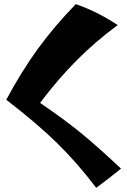

<svg xmlns="http://www.w3.org/2000/svg" viewBox="-20 -827 610 920"><path d="M10 -349Q83 -485 161 -592.5Q239 -700 343 -807Q442 -774 544 -707Q437 -628 347 -537.5Q257 -447 172 -334Q288 -255 367 -190.5Q446 -126 560 -19Q501 29 441 73Q350 -47 253.5 -141.5Q157 -236 10 -349Z"/></svg>

Font: Otomanopee
Style: Regular
Weight: 400
Designer: Das Ende der Wildnis
Foundry: Gutenberg Labo
Version: Version 3.000